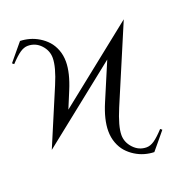

<svg xmlns="http://www.w3.org/2000/svg" viewBox="-174 -876 1205 1303"><g transform="rotate(-20 428.0 -224.5)"><path d="M829.6 -632.3 595.7 -80.6Q545.9 37.6 545.9 101.1Q545.9 153.8 585 195.6Q624 237.3 678.7 237.3Q706.1 237.3 734.9 217.8Q763.7 198.2 807.1 151.4L819.3 161.6Q793.5 192.9 759.5 233.9Q725.6 274.9 716.3 285.6Q682.1 284.7 648.2 275.1Q614.3 265.6 582.3 245.8Q550.3 226.1 525.6 198.5Q501 170.9 486.1 131.1Q471.2 91.3 471.2 44.9Q471.2 -37.6 517.6 -146.5L630.9 -414.1L67.4 33.7L238.3 -370.6Q287.1 -485.8 287.1 -551.3Q287.1 -604.5 249 -645.3Q210.9 -686 155.3 -686Q127.9 -686 99.1 -666.5Q70.3 -647 26.9 -600.6L14.6 -610.8Q40.5 -642.1 74.5 -683.1Q108.4 -724.1 117.7 -734.9Q151.4 -733.9 185.1 -724.6Q218.8 -715.3 251 -695.8Q283.2 -676.3 307.9 -649.2Q332.5 -622.1 347.7 -582.8Q362.8 -543.5 362.8 -497.1Q362.8 -416 316.4 -304.7L266.6 -184.6Z"/></g></svg>

Font: Flanker
Style: Regular
Weight: 400
Designer: Flanker
Foundry: Flanker
Version: Version 2.027